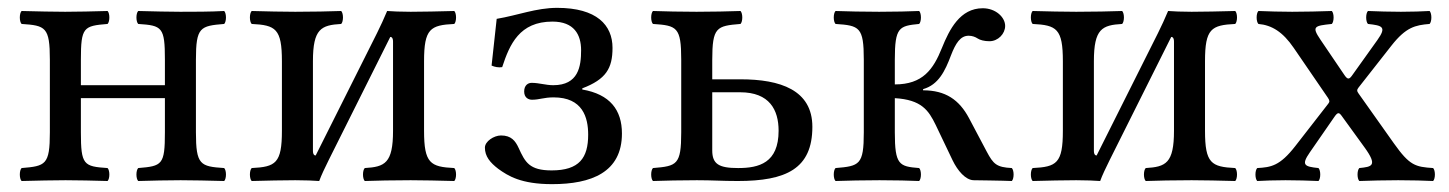

<svg xmlns="http://www.w3.org/2000/svg" viewBox="-20 -459 3691 489"><path d="M479 -307C479 -390 490 -393 551 -398C557 -404 557 -425 551 -431C516 -429 472 -429 439 -429C411 -429 371 -430 332 -431C326 -425 326 -404 332 -398C393 -394 400 -390 400 -307V-242H186V-307C186 -390 193 -393 254 -398C260 -404 260 -425 254 -431C216 -430 177.8 -429 146 -429C116.4 -429 75 -430 35 -431C29 -425 29 -404 35 -398C96 -394 107 -390 107 -307V-122C107 -39 96 -36 35 -31C29 -25 29 -4 35 2C75 1 115.2 0 147 0C178.8 0 218 1 254 2C260 -4 260 -25 254 -31C193 -35 186 -39 186 -122V-209H400V-122C400 -39 393 -36 332 -31C326 -25 326 -4 332 2C368 1 405.2 0 440 0C470.3 0 512 1 551 2C557 -4 557 -25 551 -31C490 -35 479 -39 479 -122Z M784 -63C781 -63 777 -65 777 -75V-303C777 -386 798 -395 849 -398C855 -404 855 -425 849 -431C826 -430 769 -429 732 -429C699.4 -429 659 -430 621 -431C615 -425 615 -404 621 -398C682 -395 698 -386 698 -303V-126C698 -43 682 -34 621 -31C615 -25 615 -4 621 2C660 1 700 0 732 0C754.6 0 782 1 793 2C798 -11.8 807.3 -31.7 817.6 -52.2L974 -365C977 -365 981 -363 981 -353V-126C981 -43 960 -34 909 -31C903 -25 903 -4 909 2C932 1 986.2 0 1026 0C1056.8 0 1098 1 1137 2C1143 -4 1143 -25 1137 -31C1076 -34 1060 -43 1060 -126V-303C1060 -386 1076 -395 1137 -398C1143 -404 1143 -425 1137 -431C1097 -430 1056.8 -429 1026 -429C1003.8 -429 976 -430 966 -431C958.2 -412.5 949.1 -392.4 940.1 -374.5Z M1215 -83C1215 -61 1228 -45 1249 -29C1274 -11 1307 10 1386 10C1486 10 1564 -20 1564 -119C1564 -179 1533.5 -219 1463 -231V-234C1523.5 -257 1540 -285 1540 -337C1540 -395 1500 -439 1399 -439C1345.5 -439 1299 -420 1245 -411L1232 -292C1240.1 -288.4 1249.6 -286.5 1259 -288C1278 -346 1303 -404 1387 -404C1442 -404 1460 -371 1460 -331C1460 -289.5 1453 -242 1389 -242C1370 -242 1353 -248 1334 -248C1325 -248 1315 -242 1315 -226C1315 -210 1326 -205 1335 -205C1354 -205 1365 -211 1390 -211C1464 -211 1478 -160 1478 -116C1478 -57 1455.5 -25 1385 -25C1328 -25 1317.5 -46 1301 -82C1292.6 -100.4 1282 -114 1256 -114C1238 -114 1215 -99 1215 -83Z M1963 -126C1963 -44 1913 -31 1860 -31C1811 -31 1794 -41 1794 -76V-224H1865C1940 -224 1963 -179 1963 -126ZM1794 -306C1794 -390 1805 -393 1866 -398C1872 -404 1872 -425 1866 -431C1832 -430 1797.7 -429 1754 -429C1710.7 -429 1676 -430 1643 -431C1637 -425 1637 -404 1643 -398C1704 -394 1715 -390 1715 -307V-122C1715 -39 1704 -36 1643 -31C1637 -25 1637 -4 1643 2C1676 1 1711.3 0 1755 0C1795.6 0 1818.4 2 1859 2C1982 2 2049 -29 2049 -136C2049 -230 1967 -257 1866 -257H1794Z M2459 0C2459 0 2537 1 2557 2C2563 -4 2563 -25 2557 -31C2518 -33 2510 -41 2493 -73L2448 -158C2423 -205 2388 -229 2331 -229V-232C2370 -243 2387 -278 2402 -318C2414 -349 2426 -368 2447 -368C2456 -368 2464 -365 2470 -361C2476 -357 2487 -354 2500 -354C2522 -354 2540 -373 2540 -393C2540 -415 2516 -438 2483 -438C2425 -438 2398 -384 2379 -337C2357 -282 2330 -244 2259 -244V-307C2259 -390 2270 -393 2321 -398C2327 -404 2327 -425 2321 -431C2297 -430 2259 -429 2219 -429C2176 -429 2141 -430 2108 -431C2102 -425 2102 -404 2108 -398C2169 -394 2180 -390 2180 -307V-122C2180 -39 2169 -36 2108 -31C2102 -25 2102 -4 2108 2C2141 1 2176 0 2220 0C2259 0 2299 1 2321 2C2327 -4 2327 -25 2321 -31C2270 -35 2259 -39 2259 -122V-209C2327 -205 2345 -178 2363 -141L2406 -51C2419 -24 2439 -1 2459 0Z M2773 -63C2770 -63 2766 -65 2766 -75V-303C2766 -386 2787 -395 2838 -398C2844 -404 2844 -425 2838 -431C2815 -430 2758 -429 2721 -429C2688.4 -429 2648 -430 2610 -431C2604 -425 2604 -404 2610 -398C2671 -395 2687 -386 2687 -303V-126C2687 -43 2671 -34 2610 -31C2604 -25 2604 -4 2610 2C2649 1 2689 0 2721 0C2743.6 0 2771 1 2782 2C2787 -11.8 2796.3 -31.7 2806.6 -52.2L2963 -365C2966 -365 2970 -363 2970 -353V-126C2970 -43 2949 -34 2898 -31C2892 -25 2892 -4 2898 2C2921 1 2975.2 0 3015 0C3045.8 0 3087 1 3126 2C3132 -4 3132 -25 3126 -31C3065 -34 3049 -43 3049 -126V-303C3049 -386 3065 -395 3126 -398C3132 -404 3132 -425 3126 -431C3086 -430 3045.8 -429 3015 -429C2992.8 -429 2965 -430 2955 -431C2947.2 -412.5 2938.1 -392.4 2929.1 -374.5Z M3343 -358C3320.1 -391.8 3327.3 -393.3 3372 -398C3378 -404 3378 -425 3372 -431C3345 -430 3301 -429 3271 -429C3241 -429 3211 -430 3185 -431C3179 -425 3179 -404 3185 -398C3219 -395 3247 -378 3275 -337L3362 -210C3366.9 -202.8 3366.6 -199.6 3363 -195L3279 -87C3239.4 -36.1 3217 -33 3182 -31C3176 -25 3176 -4 3182 2C3202 1 3224 0 3254 0C3284 0 3312 1 3338 2C3344 -4 3344 -25 3338 -31C3302 -34.7 3293.5 -38.5 3316 -71L3379 -162C3387.3 -173.9 3390.7 -172.6 3397 -164L3455 -84C3489.8 -36.1 3473.7 -34.3 3442 -31C3436 -25 3436 -4 3442 2C3472 1 3505 0 3541 0C3579 0 3606 1 3630 2C3636 -4 3636 -25 3630 -31C3584.7 -34 3570.3 -37.1 3530 -94L3440 -221C3435.8 -226.9 3435.3 -230 3440 -236L3524 -343C3561 -390 3584.5 -395 3621 -398C3627 -404 3627 -425 3621 -431C3601 -430 3578 -429 3548 -429C3518 -429 3490 -430 3464 -431C3458 -425 3458 -404 3464 -398C3500.7 -394 3512.2 -390.9 3488 -357L3423 -266C3415.8 -256 3411.6 -256.8 3404 -268Z"/></svg>

Font: Libertinus Serif
Style: Regular
Weight: 400
Designer: Philipp H. Poll
Foundry: Khaled Hosny
Version: Version 6.2